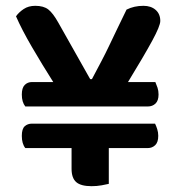

<svg xmlns="http://www.w3.org/2000/svg" viewBox="-20 -633 612 660"><path d="M67 -267Q55 -282 55 -308Q55 -331 65 -341Q75 -351 90 -351H163Q125 -411 90 -471Q55 -531 35 -577Q45 -591 61.5 -602Q78 -613 101 -613Q130 -613 146 -600.5Q162 -588 180 -556L290 -361H296Q314 -395 328.5 -422.5Q343 -450 356 -477.5Q369 -505 383 -534Q397 -563 415 -600Q441 -613 473 -613Q499 -613 515 -599Q531 -585 531 -561Q531 -544 503 -492.5Q475 -441 420 -351H514Q518 -342 521.5 -331.5Q525 -321 525 -308Q525 -287 514.5 -277Q504 -267 488 -267ZM354 -124V-1Q346 1 329.5 4Q313 7 295 7Q258 7 242 -7Q226 -21 226 -53V-124H67Q55 -139 55 -166Q55 -190 65 -199Q75 -208 90 -208H513Q517 -200 520.5 -189Q524 -178 524 -166Q524 -144 513.5 -134Q503 -124 488 -124Z"/></svg>

Font: Baloo Da 2 SemiBold
Style: Regular
Weight: 600
Designer: Noopur Datye, Sulekha Rajkumar and Ek Type
Foundry: Ek Type
Version: Version 1.640;hotconv 1.0.111;makeotfexe 2.5.65597; ttfautoh